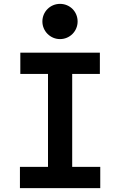

<svg xmlns="http://www.w3.org/2000/svg" viewBox="-20 -972 620 992"><path d="M83 0H498V-110H353V-590H496V-700H85V-590H228V-110H83ZM199 -861C199 -811 240 -770 290 -770C341 -770 381 -811 381 -861C381 -912 341 -952 290 -952C240 -952 199 -912 199 -861Z"/></svg>

Font: CommitMono-dimboump
Style: Bold
Weight: 700
Monospace: yes
Designer: Eigil Nikolajsen
Foundry: Eigil Nikolajsen
Version: Version 1.143